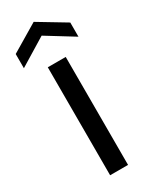

<svg xmlns="http://www.w3.org/2000/svg" viewBox="-213 -798 671 844"><g transform="rotate(-30 122.5 -376.0)"><path d="M77 -548H168V0H77ZM261 -597 123 -682 -16 -597V-669L123 -752L261 -669Z"/></g></svg>

Font: Poppins
Style: Regular
Weight: 400
Designer: Ninad Kale (Devanagari), Jonny Pinhorn (Latin)
Foundry: Indian Type Foundry
Version: Version 3.002 2017